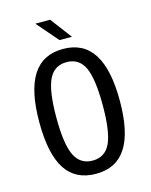

<svg xmlns="http://www.w3.org/2000/svg" viewBox="-117 -846 734 933"><g transform="rotate(-15 250.0 -379.5)"><path d="M366.2 -301.8Q366.2 -435.5 339.4 -492.7Q312.5 -549.8 250 -549.8Q187.5 -549.8 160.2 -492.7Q132.8 -435.5 132.8 -301.8Q132.8 -168.9 160.2 -111.8Q187.5 -54.7 250 -54.7Q312.5 -54.7 339.4 -111.8Q366.2 -168.9 366.2 -301.8ZM452.1 -301.8Q452.1 -143.6 401.9 -65.9Q351.6 11.7 250 11.7Q146.5 11.7 96.7 -65.4Q46.9 -142.6 46.9 -301.8Q46.9 -460 97.2 -538.1Q147.5 -616.2 250 -616.2Q351.6 -616.2 401.9 -538.1Q452.1 -460 452.1 -301.8ZM226.6 -769.5 307.6 -662.1H245.1L152.3 -769.5Z"/></g></svg>

Font: BabelStone Irk Bitig
Style: Regular
Weight: 400
Designer: Andrew West
Foundry: BabelStone
Version: Version 1.03 June 7, 2023